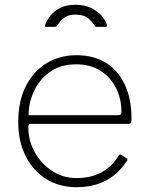

<svg xmlns="http://www.w3.org/2000/svg" viewBox="-20 -770 617 800"><path d="M98 -240Q98 -184 125 -135.5Q152 -87 197.5 -57.5Q243 -28 299 -28Q359 -28 403 -52Q447 -76 474 -121Q477 -126 479.5 -126.5Q482 -127 485 -125L508 -110Q514 -106 509 -100Q486 -64 455 -39.5Q424 -15 385 -2.5Q346 10 299 10Q227 10 172.5 -24Q118 -58 87 -119.5Q56 -181 56 -261Q56 -349 87.5 -411Q119 -473 174 -506.5Q229 -540 299 -540Q370 -540 421 -508.5Q472 -477 500 -417.5Q528 -358 528 -274Q528 -268 527 -261Q526 -254 515 -254H104Q101 -254 99.5 -249.5Q98 -245 98 -240ZM469 -290Q480 -290 483 -293Q486 -296 486 -304Q486 -359 463 -404Q440 -449 398 -475.5Q356 -502 298 -502Q232 -502 187.5 -470Q143 -438 121 -389Q99 -340 99 -290ZM418 -658H383Q380 -658 378 -659Q376 -660 374 -664Q366 -678 347.5 -693.5Q329 -709 294 -709Q270 -709 255 -700.5Q240 -692 232 -682Q224 -672 219 -665Q216 -661 214 -659.5Q212 -658 207 -658H172Q168 -658 167.5 -661Q167 -664 168 -666Q174 -684 189 -703.5Q204 -723 230 -736.5Q256 -750 294 -750Q334 -750 361.5 -736Q389 -722 405 -702.5Q421 -683 425 -667Q428 -658 418 -658Z"/></svg>

Font: Libre Franklin Thin
Style: Regular
Weight: 100
Designer: Pablo Impallari, Rodrigo Fuenzalida, Nhung Nguyen
Foundry: Impallari Type
Version: Version 3.000